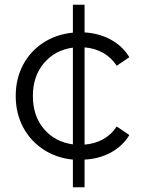

<svg xmlns="http://www.w3.org/2000/svg" viewBox="-20 -666 603 806"><path d="M470 -135 523 -99Q494 -52 445 -25.5Q396 1 335 4V120H286V4Q216 -3 161.5 -39Q107 -75 76.5 -133Q46 -191 46 -263Q46 -335 76.5 -393Q107 -451 161.5 -486.5Q216 -522 286 -529V-646H335V-530Q397 -526 445.5 -499.5Q494 -473 523 -426L470 -390Q447 -425 412 -444.5Q377 -464 335 -467V-59Q377 -62 412 -81Q447 -100 470 -135ZM286 -60V-466Q211 -456 164.5 -401Q118 -346 118 -263Q118 -179 164.5 -124.5Q211 -70 286 -60Z"/></svg>

Font: Montserrat-Regular
Style: Regular
Weight: 400
Version: Version 7.200